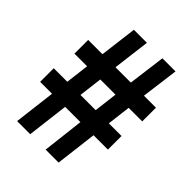

<svg xmlns="http://www.w3.org/2000/svg" viewBox="-197 -775 890 890"><g transform="rotate(45 248.5 -330.0)"><path d="M96.7 -192.9H18.6V-282.2H107.4L121.6 -397.9H38.6V-487.8H132.3L155.3 -670.9H240.7L217.8 -487.8H318.4L342.3 -670.9H428.2L404.3 -487.8H482.9V-397.9H394L379.9 -282.2H462.9V-192.9H368.7L343.8 11.2H258.8L282.7 -192.9H182.6L157.7 11.2H71.8ZM293.5 -282.2 307.6 -397.9H208L193.8 -282.2Z"/></g></svg>

Font: Pyidaungsu Book
Style: Bold
Weight: 700
Designer: Sun Tun
Foundry: MCF
Version: Version 1.008;February 27, 2020;FontCreator 11.0.0.2408 32-b